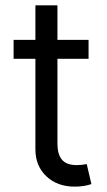

<svg xmlns="http://www.w3.org/2000/svg" viewBox="-20 -696 403 723"><path d="M313.5 -545.9V-474.6H31.2V-545.9ZM113.3 -675.8H196.3V-156.2Q196.3 -113.8 213.9 -94Q231.4 -74.2 269.5 -74.2Q277.8 -74.2 286.9 -75.2Q295.9 -76.2 306.6 -78.1L324.2 -2.9Q312.5 1.5 295.7 4.2Q278.8 6.8 261.7 6.8Q195.8 6.8 154.5 -32.2Q113.3 -71.3 113.3 -133.8Z"/></svg>

Font: GitLab Sans
Style: Regular
Weight: 400
Designer: Rasmus Andersson
Foundry: Modifications by GitLab B.V., manufactured by rsms
Version: Version 4.000;git-c8fb6b7